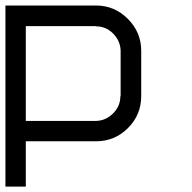

<svg xmlns="http://www.w3.org/2000/svg" viewBox="-20 -687 707 707"><path d="M333.3 -241.7Q369.2 -242.5 396.2 -269.2Q423.3 -295.8 423.3 -333.3H424.2V-500Q423.3 -535.8 397.1 -562.9Q370.8 -590 333.3 -590V-590.8H75V-241.7ZM333.3 -166.7H75V0H0V-666.7H333.3Q401.7 -666.7 450.8 -617.5Q500 -568.3 500 -500V-333.3Q500 -264.2 451.2 -215.4Q402.5 -166.7 333.3 -166.7Z"/></svg>

Font: 0xA000-Squareish-Mono
Style: Squareish-Mono
Weight: 400
Version: Version 0.1